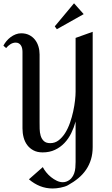

<svg xmlns="http://www.w3.org/2000/svg" viewBox="-24 -895 661 1135"><path d="M523.9 -25.9Q523.9 13.7 513.9 46.9Q503.9 80.1 485.1 107.9Q466.3 135.7 439 158.4Q411.6 181.2 377 200.2Q368.2 205.1 356.7 208.5Q345.2 211.9 333 214.4Q320.8 216.8 309.1 218Q297.4 219.2 287.1 219.2Q247.6 219.2 212.4 205.1Q177.2 190.9 147 165L229 92.8Q236.3 107.4 249 123.3Q261.7 139.2 277.8 152.1Q293.9 165 311.8 173.6Q329.6 182.1 347.2 182.1Q359.4 182.1 369.1 178.2Q387.2 170.9 397.9 158.4Q408.7 146 414.3 130.1Q419.9 114.3 421.4 96.7Q422.9 79.1 422.9 62V-176.8Q413.1 -140.6 397 -107.7Q380.9 -74.7 356.9 -49.6Q333 -24.4 301 -9.3Q269 5.9 228 5.9Q196.8 5.9 174.3 -5.9Q151.9 -17.6 137.2 -37.1Q122.6 -56.6 115.7 -82.3Q108.9 -107.9 108.9 -136.2V-588.9Q108.9 -598.6 106.9 -608.4Q105 -618.2 100.3 -625.7Q95.7 -633.3 87.9 -638.2Q80.1 -643.1 68.8 -643.1Q52.2 -643.1 37.1 -633.3Q22 -623.5 12.2 -610.8L-3.9 -625Q3.4 -639.2 14.4 -652.3Q25.4 -665.5 39.3 -675.8Q53.2 -686 68.8 -692.1Q84.5 -698.2 101.1 -698.2Q127.9 -698.2 148.4 -688Q168.9 -677.7 182.6 -660.4Q196.3 -643.1 203.1 -620.6Q210 -598.1 210 -573.2V-172.9Q210 -154.8 210.4 -133.3Q210.9 -111.8 216.3 -93Q221.7 -74.2 234.9 -61.5Q248 -48.8 272.9 -48.8Q300.8 -48.8 322.5 -65.4Q344.2 -82 361.1 -108.6Q377.9 -135.3 389.6 -168.9Q401.4 -202.6 408.7 -236.3Q416 -270 419.4 -300.5Q422.9 -331.1 422.9 -352.1V-670.9L523.9 -707ZM312 -722.2 299.8 -739.3 413.6 -875.5 470.7 -811.5Z"/></svg>

Font: Redressed
Style: Regular
Weight: 400
Designer: Astigmatic (AOETI)
Foundry: Astigmatic (AOETI)
Version: Version 1.001